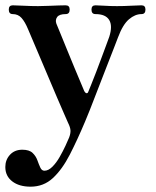

<svg xmlns="http://www.w3.org/2000/svg" viewBox="-20 -493 587 722"><path d="M95 209Q52 209 26 189Q0 169 0 135Q0 108 17.5 89Q35 70 64 70Q90 70 102.5 82Q115 94 120.5 109.5Q126 125 131.5 137Q137 149 147 149Q162 149 177 134Q192 119 204.5 97Q217 75 226.5 54.5Q236 34 240 24Q246 8 245 -3.5Q244 -15 236 -31Q233 -38 221.5 -64Q210 -90 194 -127.5Q178 -165 160.5 -206.5Q143 -248 127 -285.5Q111 -323 100 -349Q89 -375 86 -382Q74 -411 61 -425.5Q48 -440 28 -440Q13 -440 13 -457Q13 -473 28 -473Q39 -473 68 -471.5Q97 -470 123 -470Q141 -470 162 -471Q183 -472 201.5 -472.5Q220 -473 227 -473Q242 -473 242 -457Q242 -440 227 -440Q203 -440 195 -429Q187 -418 192 -404Q195 -397 206 -370Q217 -343 231.5 -307.5Q246 -272 260.5 -237Q275 -202 285.5 -177.5Q296 -153 297 -150Q301 -143 305.5 -142.5Q310 -142 312 -148Q315 -155 323 -175Q331 -195 341.5 -222Q352 -249 362 -276.5Q372 -304 380 -325Q388 -346 391 -355Q404 -396 390.5 -418Q377 -440 339 -440Q324 -440 324 -457Q324 -473 339 -473Q350 -473 372 -471.5Q394 -470 420 -470Q446 -470 473.5 -471.5Q501 -473 512 -473Q527 -473 527 -457Q527 -440 512 -440Q488 -440 465 -420.5Q442 -401 424 -353Q421 -345 409 -314Q397 -283 380.5 -241Q364 -199 347.5 -156Q331 -113 318 -80Q305 -47 300 -36Q271 33 242.5 88.5Q214 144 179 176.5Q144 209 95 209Z"/></svg>

Font: Zen Old Mincho Black
Style: Regular
Weight: 900
Designer: Yoshimichi Ohira
Foundry: Positype
Version: Version 1.001